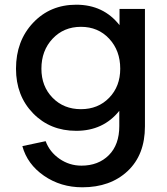

<svg xmlns="http://www.w3.org/2000/svg" viewBox="-20 -546 708 816"><path d="M75 75 174 54Q191 100 233 129Q275 158 326 158Q398 158 442.5 113.5Q487 69 487 -10V-75Q419 10 304 10Q193 10 120.5 -64.5Q48 -139 48 -254Q48 -372 120.5 -449Q193 -526 304 -526Q420 -526 488 -439V-508H596V-9Q596 112 522.5 181Q449 250 330 250Q238 250 167 201Q96 152 75 75ZM324 -82Q397 -82 444 -130.5Q491 -179 491 -254Q491 -331 444 -381.5Q397 -432 324 -432Q251 -432 203.5 -381.5Q156 -331 156 -254Q156 -179 203.5 -130.5Q251 -82 324 -82Z"/></svg>

Font: Metropolitano Medium
Style: Regular
Weight: 500
Designer: Fonts by Alex Slobzheninov & Chris M. Simpson / Changes by Cristiano Sobral
Foundry: Fonts by Alex Slobzheninov & Chris M. Simpson / Changes by Cristiano Sobral
Version: Version 1.00;August 30, 2020;FontCreator 13.0.0.2681 64-bit